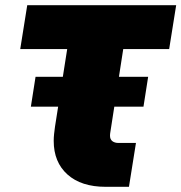

<svg xmlns="http://www.w3.org/2000/svg" viewBox="-20 -720 699 740"><path d="M368 -309 386 -424H551L533 -309ZM99 -309 117 -424H271L253 -309ZM387 0Q293 0 240 -47.5Q187 -95 187 -177Q187 -190 188.5 -204Q190 -218 192 -232L239 -531H58L85 -700H659L632 -531H455L408 -228Q407 -220 405.5 -212Q404 -204 404 -197Q404 -183 413 -176Q422 -169 437 -169H504L477 0Z"/></svg>

Font: MuseoModerno Black
Style: Italic
Weight: 900
Italic angle: -9°
Designer: Pablo Cosgaya, Héctor Gatti, Marcela Romero, and the Authors of The MuseoModerno Project.
Foundry: Omnibus-Type Team
Version: Version 1.003